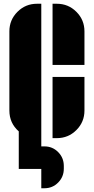

<svg xmlns="http://www.w3.org/2000/svg" viewBox="-20 -728 500 1023"><path d="M30 -561Q30 -622 73 -665Q116 -708 177 -708H200V52H217Q260 52 290 82.5Q320 113 320 156V171Q320 214 290 244.5Q260 275 217 275H200V172H80V-28Q30 -72 30 -139ZM260 8V-318H430V-139Q430 -78 387 -35Q344 8 283 8ZM283 -708Q344 -708 387 -665Q430 -622 430 -561V-382H260V-708Z"/></svg>

Font: Promplate
Style: Bold
Weight: 400
Designer: Evgeny Tarasenko
Foundry: Evgeny Tarasenko
Version: Version 1.000